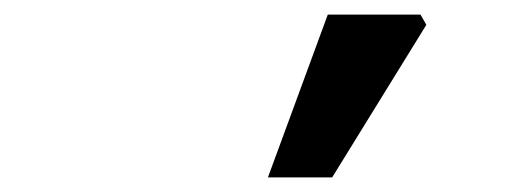

<svg xmlns="http://www.w3.org/2000/svg" viewBox="-20 -867 703 263"><path d="M429 -847H556L564 -833L435 -624H347Z"/></svg>

Font: Nebula Sans Semibold
Style: Regular
Weight: 600
Italic angle: -9°
Designer: Paul D. Hunt for Adobe (as Source Sans)
Foundry: Nebula Entertainment & Broadcasting LLC
Version: Version 1.010